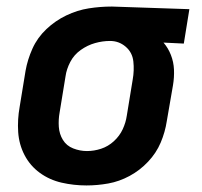

<svg xmlns="http://www.w3.org/2000/svg" viewBox="-20 -558 616 586"><path d="M244 8Q277 8 310.5 2Q344 -4 375.5 -21Q407 -38 432 -64.5Q457 -91 470.5 -123Q484 -155 489 -188L508 -298Q512 -322 511 -345.5Q510 -369 501.5 -390.5Q493 -412 479 -428L541 -425L558 -530L322 -538H321Q286 -538 251 -532.5Q216 -527 182.5 -511Q149 -495 121.5 -469Q94 -443 79 -409.5Q64 -376 58 -342L40 -232Q33 -193 35.5 -155Q38 -117 55 -84.5Q72 -52 101.5 -30.5Q131 -9 168 -0.5Q205 8 244 8ZM245 -97Q224 -97 203.5 -105Q183 -113 172 -131Q161 -149 159.5 -171Q158 -193 162 -215L180 -325Q183 -347 194.5 -369Q206 -391 226.5 -405.5Q247 -420 270 -426.5Q293 -433 316 -433Q343 -433 363.5 -415.5Q384 -398 387 -370.5Q390 -343 385 -315L367 -205Q364 -184 354.5 -163.5Q345 -143 327.5 -127Q310 -111 288.5 -104Q267 -97 246 -97Z"/></svg>

Font: Iosevka Sparkle Oblique
Style: Bold
Weight: 700
Italic angle: -9°
Designer: Belleve Invis
Foundry: Belleve Invis
Version: Version 4.5.0; ttfautohint (v1.8.3)